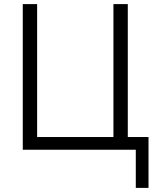

<svg xmlns="http://www.w3.org/2000/svg" viewBox="-20 -730 764 936"><path d="M642 0H91V-710H161V-62H533V-710H603V-62H704V186H642Z"/></svg>

Font: IngvarSans
Style: Regular
Weight: 400
Version: Version 1.000